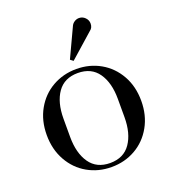

<svg xmlns="http://www.w3.org/2000/svg" viewBox="-141 -874 883 989"><g transform="rotate(-20 301.0 -379.5)"><path d="M43 -259Q43 -338 77.5 -399Q112 -460 171 -493.5Q230 -527 302 -527Q374 -527 433 -493.5Q492 -460 526.5 -399Q561 -338 561 -259Q561 -180 526.5 -118.5Q492 -57 433 -23.5Q374 10 302 10Q230 10 171 -23.5Q112 -57 77.5 -118.5Q43 -180 43 -259ZM451 -209V-309Q451 -398 413.5 -451.5Q376 -505 302 -505Q228 -505 190.5 -451.5Q153 -398 153 -309V-209Q153 -120 190.5 -66Q228 -12 302 -12Q376 -12 413.5 -66Q451 -120 451 -209ZM288 -583 362 -741Q367 -753 379 -761Q391 -769 405 -769Q424 -769 438 -755Q452 -741 452 -722Q452 -699 435 -687L304 -571Z"/></g></svg>

Font: Prata
Style: Regular
Weight: 400
Designer: Ivan Petrov
Foundry: Cyreal
Version: Version 2.000